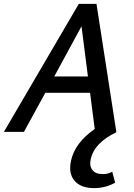

<svg xmlns="http://www.w3.org/2000/svg" viewBox="-32 -678 688 987"><path d="M566 2Q452 56 434 142Q427 174 442.5 195.5Q458 217 498 217Q522 217 545 205L560 261Q511 289 452 289Q383 289 351 251Q319 213 333 149Q352 57 455 -15L431 -201H201L91 0H-12L373 -658H464L566 0H564ZM247 -285H420L387 -543Z"/></svg>

Font: EauTestInfant Semibold
Style: Italic
Weight: 600
Italic angle: -12°
Designer: Christian Thalmann (Catharsis Fonts)
Version: Version 0.001;PS 000.001;hotconv 1.0.88;makeotf.lib2.5.64775